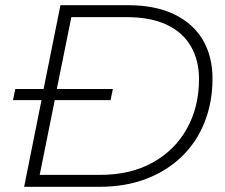

<svg xmlns="http://www.w3.org/2000/svg" viewBox="-20 -720 869 740"><path d="M73 0 140 -334H30L39 -377H148L213 -700H473Q578 -700 651 -665Q724 -630 761.5 -566.5Q799 -503 799 -417Q799 -326 768.5 -249Q738 -172 680.5 -116.5Q623 -61 543 -30.5Q463 0 363 0ZM133 -46H366Q483 -46 568.5 -93.5Q654 -141 700.5 -224.5Q747 -308 747 -415Q747 -487 716 -541Q685 -595 623 -624.5Q561 -654 467 -654H255L199 -377H415L406 -334H191Z"/></svg>

Font: Montserrat Thin Light
Style: Italic
Weight: 300
Italic angle: -11.3°
Version: Version 9.000